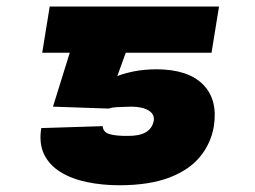

<svg xmlns="http://www.w3.org/2000/svg" viewBox="-20 -548 766 577"><path d="M307.1 -221.7 139.2 -227.5 232.9 -528.3H638.2L615.7 -389.6H357.9L332.5 -319.3Q351.6 -327.1 381.3 -333.3Q411.1 -339.4 450.7 -339.8Q545.4 -339.4 590.3 -293.9Q635.3 -248.5 622.6 -168Q613.8 -116.7 581.1 -76.9Q548.3 -37.1 489 -14.4Q429.7 8.3 340.3 8.8Q286.6 8.8 240.5 -1Q194.3 -10.7 161.1 -31.5Q127.9 -52.2 112.3 -84.7Q96.7 -117.2 104 -163.1L288.6 -168.9Q289.6 -150.9 309.1 -145Q328.6 -139.2 363.8 -139.6Q398.9 -139.2 418.2 -150.6Q437.5 -162.1 441.9 -184.6Q445.3 -204.1 427.2 -215.6Q409.2 -227.1 375.5 -227.5Q349.6 -227.1 332.5 -226.1Q315.4 -225.1 307.1 -221.7ZM290.5 -528.3 267.1 -389.6H106.9L129.4 -528.3Z"/></svg>

Font: Inter 20pt Black
Style: Italic
Weight: 900
Italic angle: -9.3988°
Version: Version 4.001;git-66647c0bb